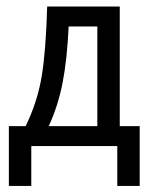

<svg xmlns="http://www.w3.org/2000/svg" viewBox="-20 -458 478 602"><path d="M418 -62.5V125H347.7V0H78.1V125H7.8V-62.5H60.5Q97.7 -139.6 110.8 -219.2Q124 -298.8 127.9 -437.5H355.5V-62.5ZM285.2 -375H195.3Q190.4 -271.5 176.3 -198.7Q162.1 -126 132.8 -62.5H285.2Z"/></svg>

Font: Sudo
Style: Bold
Weight: 700
Monospace: yes
Designer: Jens Kutilek
Foundry: Jens Kutilek
Version: Version 0.040